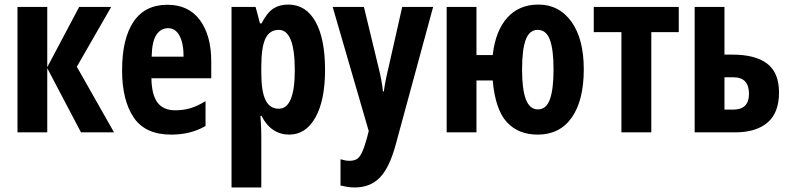

<svg xmlns="http://www.w3.org/2000/svg" viewBox="-20 -577 3443 837"><path d="M325.2 -546.9H464.8L314.9 -286.1L477.1 0H333L186 -279.8V0H56.2V-546.9H186V-284.2Z M710 -556.2Q802.2 -556.2 851.6 -489.3Q900.9 -422.4 900.9 -309.1V-235.8H640.1Q641.1 -164.1 666.5 -130.1Q691.9 -96.2 744.1 -96.2Q778.8 -96.2 809.8 -105.2Q840.8 -114.3 876 -136.2V-27.8Q812 9.8 726.1 9.8Q612.8 9.8 562.5 -65.4Q512.2 -140.6 512.2 -270Q512.2 -408.2 562 -482.2Q611.8 -556.2 710 -556.2ZM712.9 -454.1Q680.7 -454.1 661.6 -425Q642.6 -396 641.1 -330.1H780.3Q780.3 -388.2 762.7 -421.1Q745.1 -454.1 712.9 -454.1Z M1236.3 -557.1Q1313.5 -557.1 1355.2 -482.9Q1397 -408.7 1397 -272Q1397 -140.1 1355.2 -65.2Q1313.5 9.8 1240.2 9.8Q1202.6 9.8 1171.9 -10.3Q1141.1 -30.3 1120.1 -71.8H1115.2Q1117.7 -40.5 1118.4 -17.3Q1119.1 5.9 1119.1 21V240.2H989.3V-546.9H1094.2L1113.3 -475.1H1120.1Q1145 -522.9 1172.1 -540Q1199.2 -557.1 1236.3 -557.1ZM1195.3 -446.8Q1155.3 -446.8 1137.2 -408.9Q1119.1 -371.1 1119.1 -287.1V-259.8Q1119.1 -178.2 1137.7 -140.6Q1156.2 -103 1195.3 -103Q1265.1 -103 1265.1 -271Q1265.1 -446.8 1195.3 -446.8Z M1430.2 -546.9H1566.4L1630.4 -282.2Q1637.2 -255.4 1642.3 -228Q1647.5 -200.7 1649.4 -178.2H1653.3Q1655.8 -198.2 1660.6 -223.4Q1665.5 -248.5 1673.3 -280.8L1733.4 -546.9H1868.2L1705.1 53.2Q1677.7 154.3 1635.7 197.3Q1593.8 240.2 1526.4 240.2Q1509.8 240.2 1494.6 237.8Q1479.5 235.4 1464.4 231.9V117.2Q1474.1 120.1 1484.1 122.1Q1494.1 124 1503.4 124Q1523.4 124 1535.9 116.2Q1548.3 108.4 1558.1 87.4Q1567.9 66.4 1579.1 26.9L1587.4 -5.9Z M2524.9 -274.9Q2524.9 -139.6 2472.7 -64.9Q2420.4 9.8 2324.2 9.8Q2239.3 9.8 2189.2 -44.9Q2139.2 -99.6 2127.9 -226.1H2057.1V0H1927.2V-546.9H2057.1V-336.9H2127.9Q2140.1 -443.4 2191.7 -500.2Q2243.2 -557.1 2327.1 -557.1Q2417.5 -557.1 2471.2 -482.2Q2524.9 -407.2 2524.9 -274.9ZM2255.9 -272.9Q2255.9 -187.5 2272.5 -143.8Q2289.1 -100.1 2325.2 -100.1Q2361.3 -100.1 2377.2 -143.8Q2393.1 -187.5 2393.1 -274.9Q2393.1 -361.3 2377 -404.1Q2360.8 -446.8 2324.2 -446.8Q2288.1 -446.8 2272 -404.3Q2255.9 -361.8 2255.9 -272.9Z M2939 -437H2819.3V0H2689V-437H2568.4V-546.9H2939Z M3138.2 -338.9H3172.4Q3273.4 -338.9 3324.7 -299.3Q3376 -259.8 3376 -173.8Q3376 -85.4 3325.9 -42.7Q3275.9 0 3184.1 0H3008.3V-546.9H3138.2ZM3245.1 -168Q3245.1 -203.1 3228.5 -221.7Q3211.9 -240.2 3175.3 -240.2H3138.2V-99.1H3176.3Q3245.1 -99.1 3245.1 -168Z"/></svg>

Font: Open Sans Condensed
Style: Bold
Weight: 700
Width: 3
Designer: Monotype Design Team
Foundry: Monotype Imaging Inc.
Version: Version 3.003; ttfautohint (v1.8.4)